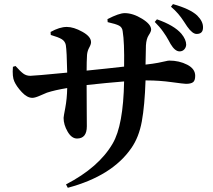

<svg xmlns="http://www.w3.org/2000/svg" viewBox="-20 -854 1040 936"><path d="M734.4 -747.1 745.1 -759.8Q829.1 -730.5 864.3 -689.5Q887.7 -661.1 887.7 -635.7Q886.7 -622.1 877.9 -612.8Q869.1 -603.5 855.5 -603.5Q833 -603.5 811.5 -639.6Q809.6 -643.6 802.2 -656.7Q794.9 -669.9 789.6 -678.2Q784.2 -686.5 775.4 -699.2Q766.6 -711.9 756.3 -723.6Q746.1 -735.4 734.4 -747.1ZM504.9 -746.1 503.9 -760.7Q560.5 -790 587.9 -790Q627.9 -790 672.4 -762.7Q716.8 -735.4 716.8 -710Q716.8 -700.2 705.1 -682.6Q693.4 -665 691.4 -632.8Q689.5 -566.4 689.5 -539.1Q725.6 -543 751 -547.9Q776.4 -552.7 787.6 -555.7Q798.8 -558.6 805.7 -558.6Q853.5 -558.6 892.6 -538.6Q931.6 -518.6 931.6 -484.4Q931.6 -460.9 920.9 -453.1Q910.2 -445.3 886.7 -445.3Q877 -445.3 816.4 -453.6Q755.9 -461.9 698.2 -461.9H689.5Q685.5 -339.8 671.4 -262.2Q657.2 -184.6 620.1 -131.8Q526.4 3.9 310.5 61.5L301.8 44.9Q461.9 -38.1 529.3 -154.3Q581.1 -242.2 585 -457Q500 -450.2 402.3 -439.5Q402.3 -393.6 402.8 -325.2Q403.3 -256.8 403.3 -238.3Q403.3 -178.7 355.5 -178.7Q329.1 -178.7 309.6 -212.4Q290 -246.1 290 -279.3Q290 -285.2 298.3 -328.6Q306.6 -372.1 307.6 -424.8Q248 -415 209 -402.3Q203.1 -400.4 177.2 -388.7Q151.4 -377 137.7 -377Q112.3 -377 86.4 -404.8Q60.5 -432.6 49.8 -457Q39.1 -479.5 43 -528.3L55.7 -532.2Q79.1 -505.9 93.8 -495.1Q108.4 -484.4 127.9 -484.4Q146.5 -484.4 307.6 -500Q305.7 -605.5 300.8 -634.8Q296.9 -653.3 280.8 -663.1Q264.6 -672.9 227.5 -683.6L226.6 -698.2Q270.5 -722.7 305.7 -722.7Q338.9 -722.7 381.3 -699.2Q423.8 -675.8 423.8 -648.4Q423.8 -637.7 415 -622.1Q406.2 -606.4 404.3 -586.9Q402.3 -553.7 402.3 -509.8Q433.6 -512.7 501 -520Q568.4 -527.3 585 -529.3Q586.9 -648.4 578.1 -701.2Q576.2 -720.7 560.5 -729Q544.9 -737.3 504.9 -746.1ZM813.5 -821.3 823.2 -834Q907.2 -810.5 941.4 -778.3Q970.7 -749 969.7 -719.7Q969.7 -688.5 938.5 -688.5Q918 -688.5 892.6 -724.6Q889.6 -728.5 876.5 -749Q863.3 -769.5 848.6 -786.6Q834 -803.7 813.5 -821.3Z"/></svg>

Font: GenYoMin TW TTF Bold
Style: Regular
Weight: 700
Version: Version 1.300